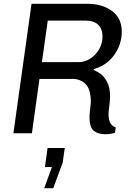

<svg xmlns="http://www.w3.org/2000/svg" viewBox="-20 -706 710 1017"><path d="M625 -539Q625 -471 585.5 -415.5Q546 -360 477 -340V-335Q497 -326 514 -314Q531 -302 547 -272.5Q563 -243 563 -195Q563 -178 559 -144Q555 -114 555 -104Q555 -70 564.5 -54Q574 -38 593 -31L589 -3Q567 5 536 5Q498 5 476 -14Q454 -33 454 -85Q454 -100 458 -134Q461 -154 461 -166Q461 -234 433 -261Q405 -288 365 -288H189L149 0H51L147 -686H442Q521 -686 573 -648Q625 -610 625 -539ZM233 -597 202 -377H399Q429 -377 458 -395.5Q487 -414 505 -445Q523 -476 523 -512Q523 -553 500 -575Q477 -597 431 -597ZM255 179H218L232 78H323L312 155L262 291H214Z"/></svg>

Font: Chivo
Style: Italic
Weight: 400
Italic angle: -8.05°
Designer: Hector Gatti
Foundry: Omnibus-Type
Version: Version 1.007